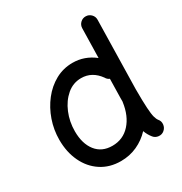

<svg xmlns="http://www.w3.org/2000/svg" viewBox="-174 -838 952 1005"><g transform="rotate(-30 302.0 -335.5)"><path d="M304.7 -534.2Q377 -534.2 436 -487.8L439.9 -665.5Q440.4 -684.6 454.1 -697.8Q467.8 -710.9 486.8 -710.4Q505.9 -710 519 -696.3Q532.2 -682.6 531.7 -663.6L522.9 -249Q522.9 -174.8 525.4 -135.5Q527.8 -96.2 532.7 -78.4Q537.6 -60.5 544.9 -51.3Q557.1 -37.1 554.9 -17.8Q552.7 1.5 538.1 13.7Q523.9 25.9 504.4 23.9Q484.9 22 473.1 7.3Q456.1 -13.7 446.8 -39.6Q412.6 -2.9 367.2 17.8Q321.8 38.6 269 38.6Q201.2 38.6 150.4 5.4Q99.6 -27.8 71.8 -86.2Q43.9 -144.5 43.9 -218.8Q43.9 -279.3 63.5 -335.7Q83 -392.1 118.2 -437Q153.3 -481.9 200.9 -508.1Q248.5 -534.2 304.7 -534.2ZM136.7 -217.3Q136.7 -142.1 171.6 -97.7Q206.5 -53.2 270 -53.2Q334.5 -53.2 377 -99.9Q419.4 -146.5 430.2 -225.1Q430.2 -226.6 430.7 -228Q430.7 -237.8 430.7 -250L433.1 -363.8Q418.9 -369.6 411.6 -383.3Q369.1 -442.4 303.7 -442.4Q254.9 -442.4 217.3 -410.4Q179.7 -378.4 158.2 -326.9Q136.7 -275.4 136.7 -217.3Z"/></g></svg>

Font: Mikhak Medium
Style: Regular
Weight: 500
Designer: Amin Abedi
Version: Version 3.3